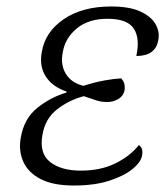

<svg xmlns="http://www.w3.org/2000/svg" viewBox="-20 -563 518 593"><path d="M208 10Q144 10 105.5 -10Q67 -30 52 -63.5Q37 -97 44 -137Q54 -197 95.5 -230Q137 -263 185 -277L186 -280Q142 -295 121.5 -326.5Q101 -358 109 -402Q119 -464 176.5 -503.5Q234 -543 323 -543Q379 -543 412.5 -528Q446 -513 460 -489Q474 -465 469 -440Q461 -390 401 -390Q413 -445 393 -475Q373 -505 312 -505Q253 -505 217 -475Q181 -445 174 -402Q166 -362 184 -334Q202 -306 238 -298Q272 -309 302.5 -314.5Q333 -320 354 -321Q362 -313 364 -304Q366 -295 365 -286Q362 -267 345 -257Q328 -247 309 -248Q292 -248 276 -253.5Q260 -259 239 -266Q193 -254 156 -225Q119 -196 111 -146Q101 -89 135 -62.5Q169 -36 230 -36Q290 -36 335.5 -58Q381 -80 409 -115Q415 -111 418 -103.5Q421 -96 419 -84Q416 -63 390 -41.5Q364 -20 318 -5Q272 10 208 10Z"/></svg>

Font: Noto Serif Light
Style: Italic
Weight: 300
Italic angle: -12°
Designer: Monotype Design Team
Foundry: Monotype Imaging Inc.
Version: Version 2.013